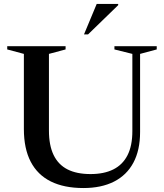

<svg xmlns="http://www.w3.org/2000/svg" viewBox="-20 -938 829 969"><path d="M648 -276.5V-666L557.5 -688.5V-705H771V-688.5L687 -666V-272Q687 -180 653.2 -117Q619.5 -54 555.5 -21.5Q491.5 11 401 11Q303.5 11 236.5 -22.2Q169.5 -55.5 135 -121.8Q100.5 -188 100.5 -286.5V-666L16.5 -688.5V-705H311V-688.5L227 -666V-279Q227 -204.5 250.5 -155.8Q274 -107 320.5 -83.2Q367 -59.5 437 -59.5Q505 -59.5 552 -83Q599 -106.5 623.5 -154.5Q648 -202.5 648 -276.5ZM404 -764.5 468 -918H576.5V-912L424.5 -764.5Z"/></svg>

Font: Newsreader 60pt Medium
Style: Regular
Weight: 500
Designer: Hugues Gentile
Foundry: Production Type
Version: Version 1.003